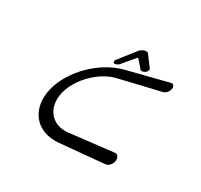

<svg xmlns="http://www.w3.org/2000/svg" viewBox="-125 -709 933 892"><g transform="rotate(30 342.0 -263.0)"><path d="M593 -479C593 -479 501 -456 376 -424C261 -394 153 -287 124 -176C94 -59 160 33 283 22C420 10 521 0 521 0C536 -1 551 -18 554 -37C556 -57 546 -70 532 -68C532 -68 389 -52 297 -41C211 -31 158 -98 179 -186C200 -271 284 -353 365 -372C451 -393 585 -424 585 -424C598 -428 611 -442 613 -458C616 -474 606 -483 593 -479ZM413 -548C402 -545 391 -537 385 -527C378 -519 320 -444 320 -444L318 -443V-442C315 -436 315 -430 318 -427C321 -425 325 -425 329 -426C339 -429 348 -436 353 -445L404 -505L437 -468C439 -461 446 -457 457 -460C462 -461 467 -464 471 -468C476 -474 479 -480 478 -485V-486L477 -487C477 -487 440 -537 436 -542C433 -549 424 -551 413 -548Z"/></g></svg>

Font: Hi. Perspective
Style: Perspective
Weight: 400
Designer: Mew Too, Robert Jablonski
Foundry: Cannot Into Space Fonts
Version: Version 1.996